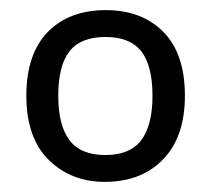

<svg xmlns="http://www.w3.org/2000/svg" viewBox="-20 -742 416 379"><path d="M345 -553Q345 -472 302 -427.5Q259 -383 187 -383Q120 -383 76 -426.5Q32 -470 32 -553Q32 -635 74 -678.5Q116 -722 189 -722Q260 -722 302.5 -679Q345 -636 345 -553ZM95 -553Q95 -495 117 -465.5Q139 -436 188 -436Q237 -436 259 -465.5Q281 -495 281 -553Q281 -612 259 -640.5Q237 -669 188 -669Q139 -669 117 -640.5Q95 -612 95 -553Z"/></svg>

Font: Noto Sans Old Turkic
Style: Regular
Weight: 400
Designer: Monotype Design Team
Foundry: Monotype Imaging Inc.
Version: Version 2.003; ttfautohint (v1.8.4.7-5d5b)